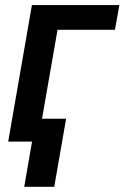

<svg xmlns="http://www.w3.org/2000/svg" viewBox="-20 -548 482 743"><path d="M441.9 -528.3H103.5L11.7 0H104L73.7 174.8H189.9L235.8 -88.4H142.6L202.6 -432.6H424.8Z"/></svg>

Font: Roboto Medium
Style: Italic
Weight: 500
Italic angle: -12°
Designer: Google
Version: Version 2.137; 2017